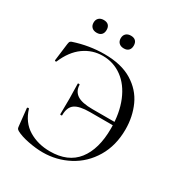

<svg xmlns="http://www.w3.org/2000/svg" viewBox="-188 -929 1006 1072"><g transform="rotate(30 315.0 -393.5)"><path d="M69 -24Q61 -29 58.5 -33Q56 -37 55 -47L43 -159Q43 -162 48.5 -163Q54 -164 55 -161Q78 -85 137.5 -49Q197 -13 275 -13Q391 -13 449 -87Q507 -161 507 -294Q507 -393 476 -468Q445 -543 390 -583Q335 -623 266 -623Q199 -623 144.5 -584Q90 -545 57 -467Q56 -463 51 -464Q46 -465 46 -468L60 -580Q62 -592 64 -596Q66 -600 75 -604Q171 -636 269 -636Q378 -636 447.5 -593.5Q517 -551 548.5 -481.5Q580 -412 580 -330Q580 -226 533.5 -148Q487 -70 409.5 -29Q332 12 243 12Q199 12 148.5 2Q98 -8 69 -24ZM223 -323Q223 -354 222 -369L221 -418Q221 -421 227 -421Q233 -421 233 -418Q234 -377 264.5 -356.5Q295 -336 363 -336H546V-315H360Q292 -315 263 -294.5Q234 -274 234 -222Q234 -219 228 -219Q222 -219 222 -222ZM127 -758Q127 -777 138.5 -788Q150 -799 170 -799Q190 -799 200.5 -788.5Q211 -778 211 -758Q211 -739 200.5 -728Q190 -717 170 -717Q150 -717 138.5 -728Q127 -739 127 -758ZM302 -758Q302 -777 313.5 -788Q325 -799 345 -799Q365 -799 375.5 -788.5Q386 -778 386 -758Q386 -739 375.5 -728Q365 -717 345 -717Q325 -717 313.5 -728Q302 -739 302 -758Z"/></g></svg>

Font: Cormorant SC
Style: Regular
Weight: 400
Designer: Christian Thalmann (Catharsis Fonts)
Foundry: Catharsis Fonts
Version: Version 4.000